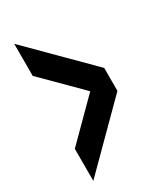

<svg xmlns="http://www.w3.org/2000/svg" viewBox="-154 -698 606 711"><g transform="rotate(-30 149.0 -342.0)"><path d="M273 -391 29 -635V-498L185 -342L29 -186V-49L273 -293Z"/></g></svg>

Font: Orkun
Style: Regular
Weight: 400
Designer: Emir Sar√Ñ¬±, Erk Yurtsever
Foundry: Emir Sar√Ñ¬±
Version: Version 1.000;PS 001.001;hotconv 1.0.56